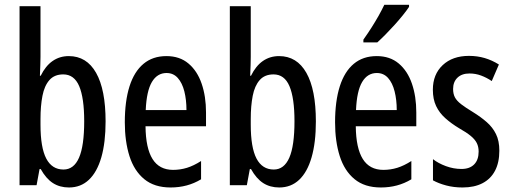

<svg xmlns="http://www.w3.org/2000/svg" viewBox="-20 -786 2171 815"><path d="M151.9 -759.8V-544.4Q151.9 -528.8 151.1 -508.5Q150.4 -488.3 149.4 -464.4H152.8Q173.3 -506.3 203.4 -527.1Q233.4 -547.9 272 -547.9Q347.7 -547.9 387.9 -476.8Q428.2 -405.8 428.2 -270.5Q428.2 -181.2 410.2 -118.4Q392.1 -55.7 357.4 -22.9Q322.8 9.8 272.9 9.8Q233.9 9.8 204.8 -8.8Q175.8 -27.3 152.8 -68.4H147.9L135.3 0H63V-759.8ZM248.5 -470.2Q210.9 -470.2 189.7 -446Q168.5 -421.9 160.2 -379.2Q151.9 -336.4 151.9 -280.8V-256.8Q151.9 -159.7 176.3 -113Q200.7 -66.4 249.5 -66.4Q293.5 -66.4 315.4 -116.5Q337.4 -166.5 337.4 -271.5Q337.4 -370.1 316.2 -420.2Q294.9 -470.2 248.5 -470.2Z M686.5 -547.9Q742.7 -547.9 780 -516.4Q817.4 -484.9 835.9 -430.9Q854.5 -377 854.5 -308.6V-250H597.7Q598.6 -157.2 627.4 -111.1Q656.2 -64.9 714.8 -64.9Q745.1 -64.9 773.7 -73.7Q802.2 -82.5 833.5 -102.5V-24.9Q804.2 -7.3 772.2 1.2Q740.2 9.8 704.1 9.8Q635.3 9.8 592.3 -25.6Q549.3 -61 529.5 -123.5Q509.8 -186 509.8 -266.6Q509.8 -356.9 529.8 -419.7Q549.8 -482.4 589.1 -515.1Q628.4 -547.9 686.5 -547.9ZM687 -476.1Q647.5 -476.1 624.8 -438Q602.1 -399.9 598.6 -318.8H771.5Q771.5 -362.3 762.5 -398.2Q753.4 -434.1 734.6 -455.1Q715.8 -476.1 687 -476.1Z M1044.4 -759.8V-544.4Q1044.4 -528.8 1043.7 -508.5Q1043 -488.3 1042 -464.4H1045.4Q1065.9 -506.3 1095.9 -527.1Q1126 -547.9 1164.6 -547.9Q1240.2 -547.9 1280.5 -476.8Q1320.8 -405.8 1320.8 -270.5Q1320.8 -181.2 1302.7 -118.4Q1284.7 -55.7 1250 -22.9Q1215.3 9.8 1165.5 9.8Q1126.5 9.8 1097.4 -8.8Q1068.4 -27.3 1045.4 -68.4H1040.5L1027.8 0H955.6V-759.8ZM1141.1 -470.2Q1103.5 -470.2 1082.3 -446Q1061 -421.9 1052.7 -379.2Q1044.4 -336.4 1044.4 -280.8V-256.8Q1044.4 -159.7 1068.8 -113Q1093.3 -66.4 1142.1 -66.4Q1186 -66.4 1208 -116.5Q1230 -166.5 1230 -271.5Q1230 -370.1 1208.7 -420.2Q1187.5 -470.2 1141.1 -470.2Z M1579.1 -547.9Q1635.3 -547.9 1672.6 -516.4Q1710 -484.9 1728.5 -430.9Q1747.1 -377 1747.1 -308.6V-250H1490.2Q1491.2 -157.2 1520 -111.1Q1548.8 -64.9 1607.4 -64.9Q1637.7 -64.9 1666.3 -73.7Q1694.8 -82.5 1726.1 -102.5V-24.9Q1696.8 -7.3 1664.8 1.2Q1632.8 9.8 1596.7 9.8Q1527.8 9.8 1484.9 -25.6Q1441.9 -61 1422.1 -123.5Q1402.3 -186 1402.3 -266.6Q1402.3 -356.9 1422.4 -419.7Q1442.4 -482.4 1481.7 -515.1Q1521 -547.9 1579.1 -547.9ZM1579.6 -476.1Q1540 -476.1 1517.3 -438Q1494.6 -399.9 1491.2 -318.8H1664.1Q1664.1 -362.3 1655 -398.2Q1646 -434.1 1627.2 -455.1Q1608.4 -476.1 1579.6 -476.1ZM1716.3 -765.6V-756.8Q1706.1 -741.2 1689.9 -721.2Q1673.8 -701.2 1654.8 -680.2Q1635.7 -659.2 1616.5 -639.6Q1597.2 -620.1 1581.5 -606H1522.5V-617.7Q1541.5 -644.5 1557.6 -669.9Q1573.7 -695.3 1587.2 -719.2Q1600.6 -743.2 1611.3 -765.6Z M2099.6 -146.5Q2099.6 -96.2 2081.3 -61.3Q2063 -26.4 2028.1 -8.3Q1993.2 9.8 1943.4 9.8Q1905.8 9.8 1873.8 1.2Q1841.8 -7.3 1817.9 -20.5V-110.4Q1840.3 -92.8 1872.8 -80.8Q1905.3 -68.8 1939 -68.8Q1973.6 -68.8 1992.7 -88.1Q2011.7 -107.4 2011.7 -142.6Q2011.7 -163.1 2003.9 -178.7Q1996.1 -194.3 1978 -209.2Q1960 -224.1 1928.7 -241.7Q1895.5 -261.7 1870.4 -284.2Q1845.2 -306.6 1831.3 -335.7Q1817.4 -364.7 1817.4 -405.3Q1817.4 -470.2 1859.1 -509.5Q1900.9 -548.8 1970.7 -548.8Q2005.9 -548.8 2037.4 -539.6Q2068.8 -530.3 2097.7 -512.2L2067.4 -441.9Q2045.9 -456.5 2022.2 -465.3Q1998.5 -474.1 1973.1 -474.1Q1940.4 -474.1 1921.9 -456.3Q1903.3 -438.5 1903.3 -408.2Q1903.3 -387.7 1910.9 -373Q1918.5 -358.4 1937 -344Q1955.6 -329.6 1987.8 -310.1Q2021 -289.6 2046.1 -267.6Q2071.3 -245.6 2085.4 -216.8Q2099.6 -188 2099.6 -146.5Z"/></svg>

Font: Open Sans Condensed Medium
Style: Regular
Weight: 500
Width: 3
Designer: Monotype Design Team
Foundry: Monotype Imaging Inc.
Version: Version 3.000